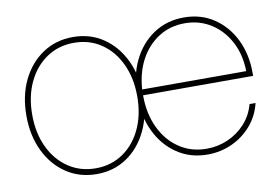

<svg xmlns="http://www.w3.org/2000/svg" viewBox="-62 -624 1065 733"><g transform="rotate(-10 470.5 -257.5)"><path d="M258.8 7.8Q192.4 7.8 141.1 -26.6Q89.8 -61 61 -121.1Q32.2 -181.2 32.2 -257.8Q32.2 -335 61 -394.8Q89.8 -454.6 141.1 -489Q192.4 -523.4 258.8 -523.4Q325.2 -523.4 376 -489Q426.8 -454.6 455.6 -394.8Q484.4 -335 484.4 -257.8Q484.4 -181.2 455.6 -121.1Q426.8 -61 376 -26.6Q325.2 7.8 258.8 7.8ZM258.8 -14.6Q318.4 -14.6 364.3 -45.7Q410.2 -76.7 436 -131.6Q461.9 -186.5 461.9 -257.8Q461.9 -329.1 436 -384Q410.2 -439 364.3 -470Q318.4 -501 258.8 -501Q199.2 -501 153.1 -470Q106.9 -439 80.8 -384Q54.7 -329.1 54.7 -257.8Q54.7 -186.5 80.8 -131.6Q106.9 -76.7 153.1 -45.7Q199.2 -14.6 258.8 -14.6ZM688.5 7.8Q622.1 7.8 570.8 -26.6Q519.5 -61 490.7 -121.1Q461.9 -181.2 461.9 -257.8Q461.9 -335 490.7 -394.8Q519.5 -454.6 570.8 -489Q622.1 -523.4 688.5 -523.4Q754.9 -523.4 804.9 -490Q855 -456.5 883.1 -399.2Q911.1 -341.8 911.1 -269.5V-257.8H484.4Q484.4 -186.5 510.5 -131.6Q536.6 -76.7 582.8 -45.7Q628.9 -14.6 688.5 -14.6Q732.4 -14.6 771.5 -31.7Q810.5 -48.8 839.1 -80.3Q867.7 -111.8 878.9 -154.3H902.3Q890.6 -105.5 858.9 -68.8Q827.1 -32.2 783 -12.2Q738.8 7.8 688.5 7.8ZM484.9 -280.3H888.2Q887.2 -344.7 860.8 -394.5Q834.5 -444.3 789.6 -472.7Q744.6 -501 688.5 -501Q631.8 -501 587.4 -472.9Q543 -444.8 516.1 -395.3Q489.3 -345.7 484.9 -280.3Z"/></g></svg>

Font: Inter Display Thin
Style: Regular
Weight: 100
Designer: Rasmus Andersson
Foundry: rsms
Version: Version 4.000;git-a52131595